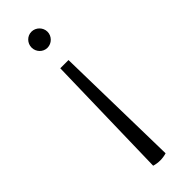

<svg xmlns="http://www.w3.org/2000/svg" viewBox="-247 -536 776 776"><g transform="rotate(-45 140.5 -148.0)"><path d="M140 -516C115 -516 95 -495 95 -470C95 -445 115 -424 140 -424C165 -424 186 -445 186 -470C186 -495 165 -516 140 -516ZM105 215 118 -329H165L176 215C153 222 128 222 105 215Z"/></g></svg>

Font: Arima Koshi Light
Style: Regular
Weight: 300
Designer: Joana Correia and Natanael Gama
Foundry: NDISCOVER
Version: Version 1.019;PS 001.019;hotconv 1.0.88;makeotf.lib2.5.64775